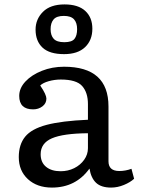

<svg xmlns="http://www.w3.org/2000/svg" viewBox="-20 -835 637 869"><path d="M215 14Q148 14 106.5 -24Q65 -62 65 -124Q65 -181 94 -216.5Q123 -252 191.5 -270Q260 -288 378 -293V-364Q378 -416 352 -445.5Q326 -475 255 -475Q227 -475 200.5 -467.5Q174 -460 162 -448Q177 -426 183.5 -411.5Q190 -397 190 -389Q190 -367 172 -353.5Q154 -340 130 -340Q67 -340 67 -401Q67 -436 95 -466Q123 -496 169.5 -514.5Q216 -533 270 -533Q471 -533 471 -353V-105Q471 -61 520 -61Q548 -61 575 -71L587 -26Q570 -10 541 2Q512 14 483 14Q438 14 415 -7.5Q392 -29 385 -72Q323 14 215 14ZM254 -60Q288 -60 316 -74Q344 -88 361 -112Q378 -136 378 -164V-232Q266 -231 215 -209Q164 -187 164 -137Q164 -100 188.5 -80Q213 -60 254 -60ZM270 -590Q204 -590 172.5 -619.5Q141 -649 141 -701Q141 -748 174.5 -781.5Q208 -815 272 -815Q334 -815 366 -785.5Q398 -756 398 -705Q398 -653 365 -621.5Q332 -590 270 -590ZM271 -644Q305 -644 317 -659Q329 -674 329 -703Q329 -732 315 -747.5Q301 -763 269 -763Q236 -763 222.5 -747Q209 -731 209 -703Q209 -675 223 -659.5Q237 -644 271 -644Z"/></svg>

Font: Literata 7pt
Style: Regular
Weight: 400
Designer: Latin by Veronika Burian and Jose Scaglione. Greek by Irene Vlachou. Cyrillic by Vera Evstafieva.
Foundry: TypeTogether
Version: Version 3.002